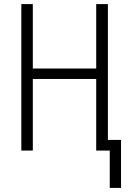

<svg xmlns="http://www.w3.org/2000/svg" viewBox="-20 -734 636 936"><path d="M515 182H570V-52H506V-714H449V-400H140V-714H84V0H140V-349H449V0H515Z"/></svg>

Font: Noto Sans Display SemiCondensed Light
Style: Regular
Weight: 300
Width: 4
Designer: Monotype Design Team
Foundry: Monotype Imaging Inc.
Version: Version 1.900